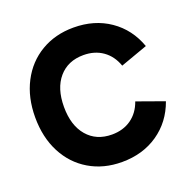

<svg xmlns="http://www.w3.org/2000/svg" viewBox="-129 -840 972 984"><g transform="rotate(-20 356.5 -348.5)"><path d="M32 -349Q32 -457 75 -540Q118 -623 195.5 -669Q273 -715 373 -715Q487 -715 570.5 -657.5Q654 -600 690 -499L542 -446Q522 -503 478 -534Q434 -565 373 -565Q288 -565 238.5 -507.5Q189 -450 189 -349Q189 -248 238.5 -190Q288 -132 373 -132Q434 -132 478 -163Q522 -194 542 -251L690 -198Q654 -97 570.5 -39.5Q487 18 373 18Q273 18 195.5 -28Q118 -74 75 -157Q32 -240 32 -349Z"/></g></svg>

Font: Hanken Grotesk Black
Style: Regular
Weight: 900
Designer: Alfredo Marco Pradil
Foundry: Hanken Design Co.
Version: Version 3.014